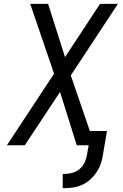

<svg xmlns="http://www.w3.org/2000/svg" viewBox="-20 -755 640 998"><path d="M306 223V149H317Q337 149 357.5 143Q378 137 394.5 123Q411 109 420 89.5Q429 70 432 50L441 0H379L292 -277L109 0H16L261 -372L137 -735H230L318 -458L500 -735H593L348 -363L447 -74H536L515 50Q512 73 504 96Q496 119 482.5 139.5Q469 160 450.5 177Q432 194 409.5 204.5Q387 215 364 219Q341 223 318 223Z"/></svg>

Font: Iosevka Aile
Style: Italic
Weight: 400
Italic angle: -9°
Designer: Belleve Invis
Foundry: Belleve Invis
Version: Version 28.0.1; ttfautohint (v1.8.4)